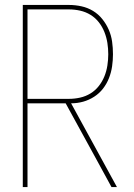

<svg xmlns="http://www.w3.org/2000/svg" viewBox="-20 -755 540 775"><path d="M72 0V-735H259Q284 -735 309 -729.5Q334 -724 355.5 -711Q377 -698 393 -678Q409 -658 419 -635Q429 -612 432.5 -587Q436 -562 436 -536Q436 -512 432.5 -487.5Q429 -463 420 -440Q411 -417 396 -397.5Q381 -378 360 -364.5Q339 -351 315.5 -344.5Q292 -338 267 -338L452 0H430L364 -121L245 -338H91V0ZM91 -356H259Q281 -356 303.5 -361Q326 -366 345.5 -378Q365 -390 379 -408Q393 -426 401.5 -447Q410 -468 413.5 -491Q417 -514 417 -536Q417 -559 413.5 -581.5Q410 -604 401.5 -625.5Q393 -647 379 -665Q365 -683 345.5 -695Q326 -707 303.5 -712Q281 -717 259 -717H91Z"/></svg>

Font: Iosevka SS18 Thin
Style: Regular
Weight: 100
Monospace: yes
Designer: Belleve Invis
Foundry: Belleve Invis
Version: Version 25.1.1; ttfautohint (v1.8.4)